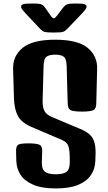

<svg xmlns="http://www.w3.org/2000/svg" viewBox="-20 -1054 605 1080"><path d="M293.5 5.9Q214.8 5.9 166.3 -15.1Q117.7 -36.1 95.2 -71.3Q72.8 -106.4 71.8 -148.9L70.3 -202.6Q69.8 -232.4 82.5 -240Q95.2 -247.6 139.6 -247.6Q184.6 -247.6 201.4 -240Q218.3 -232.4 217.3 -202.6L215.3 -144.5Q213.9 -103.5 232.2 -88.6Q250.5 -73.7 293.5 -73.7Q337.9 -73.7 355.5 -88.6Q373 -103.5 372.6 -144.5L372.1 -176.3Q371.6 -210.4 364.5 -232.4Q357.4 -254.4 325.7 -268.1L156.2 -340.3Q100.1 -364.7 80.3 -402.6Q60.5 -440.4 58.6 -501L53.7 -666.5Q51.8 -739.7 107.7 -785.2Q163.6 -830.6 290 -830.6Q417 -830.6 472.7 -785.2Q528.3 -739.7 526.4 -666.5L521.5 -471.2Q521 -441.4 503.9 -433.8Q486.8 -426.3 441.4 -426.3Q395.5 -426.3 378.7 -433.8Q361.8 -441.4 360.8 -471.2L355 -681.6Q354 -724.6 337.6 -735.6Q321.3 -746.6 290 -746.6Q258.8 -746.6 242.4 -735.6Q226.1 -724.6 225.1 -681.6L219.7 -486.8Q219.2 -450.2 230 -429.7Q240.7 -409.2 272.5 -395.5L430.7 -329.1Q465.3 -314.9 484.9 -296.9Q504.4 -278.8 512 -250Q519.5 -221.2 517.1 -174.3L516.1 -147Q514.6 -104.5 491.9 -69.8Q469.2 -35.2 420.9 -14.6Q372.6 5.9 293.5 5.9ZM277.8 -871.1Q243.7 -871.1 231.4 -874.3Q219.2 -877.4 204.1 -893.6L123.5 -979Q116.2 -986.8 107.4 -997.6Q98.6 -1008.3 98.6 -1016.1Q98.6 -1025.9 109.6 -1030Q120.6 -1034.2 157.7 -1034.2Q185.1 -1034.2 198.7 -1032.7Q212.4 -1031.2 220 -1025.6Q227.5 -1020 235.8 -1007.8L262.7 -969.2Q275.4 -950.7 282.7 -950.7Q289.1 -950.7 301.8 -967.3L332.5 -1007.8Q341.3 -1019.5 348.9 -1025.1Q356.4 -1030.8 369.6 -1032.5Q382.8 -1034.2 407.7 -1034.2Q445.3 -1034.2 456.1 -1030Q466.8 -1025.9 466.8 -1016.1Q466.8 -1008.3 458.3 -997.8Q449.7 -987.3 441.9 -979L360.4 -893.6Q350.1 -882.8 342 -878.2Q334 -873.5 321.5 -872.3Q309.1 -871.1 285.6 -871.1Z"/></svg>

Font: Denk One
Style: Regular
Weight: 400
Designer: Irina Smirnova, Eben Sorkin
Foundry: Sorkin Type Co.f
Version: Version 1.004; ttfautohint (v1.8.4.7-5d5b);gftools[0.9.23]